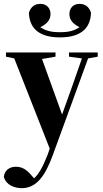

<svg xmlns="http://www.w3.org/2000/svg" viewBox="-24 -730 534 996"><path d="M89 246C165 246 210 183 249 77L433 -427L483 -436V-458H334V-436L401 -427L350 -281L298 -136L194 -424L264 -436V-458H7V-436L50 -427L234 41L223 73C198 136 178 172 153 195L142 183C112 146 87 135 58 135C23 135 -1 156 -4 187C7 231 53 246 89 246ZM287 -536C408 -536 446 -595 448 -664C438 -696 416 -710 389 -710C357 -710 336 -689 336 -657C336 -627 355 -605 389 -589C361 -571 336 -563 287 -563C238 -563 213 -571 185 -589C219 -605 238 -627 238 -657C238 -689 217 -710 185 -710C158 -710 136 -696 126 -664C128 -595 166 -536 287 -536Z"/></svg>

Font: Source Serif 4 Display
Style: Bold
Weight: 700
Designer: Frank Grießhammer
Foundry: Adobe Systems Incorporated
Version: Version 4.004;hotconv 1.0.117;makeotfexe 2.5.65602